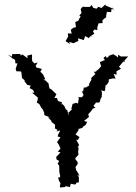

<svg xmlns="http://www.w3.org/2000/svg" viewBox="-20 -830 608 857"><path d="M386 -671 401 -679 395 -690 401 -698 415 -696 414 -707 420 -726 438 -727 437 -739 452 -753 453 -744 454 -760 457 -777 476 -776 478 -791 488 -786 476 -809 486 -791C475 -796 463 -800 452 -805L450 -810L433 -794L419 -800L411 -791L396 -795L389 -808L376 -793L383 -799H357L351 -801L343 -794L340 -788L344 -773L334 -760L340 -757C336 -750 332 -744 329 -737L316 -732L319 -709L313 -707L307 -706L296 -697L300 -680L283 -681L284 -666L274 -649V-645L294 -633L288 -643L308 -637L322 -644L330 -647L328 -659L354 -651L360 -669L376 -660L384 -669L395 -668ZM432 -535 419 -520 406 -511 414 -509 398 -510 406 -500 387 -482 388 -474 380 -460 377 -453 379 -449 364 -440 354 -439 351 -422 345 -423 353 -406 346 -396H328L332 -392L328 -368L319 -371L304 -366L298 -343L303 -344L286 -327L283 -329L288 -320L286 -317L279 -342L275 -339L267 -357L257 -367L255 -360L256 -374L239 -379L234 -393H223L232 -410L227 -414L208 -432L201 -435L198 -448L197 -455L198 -456L183 -471L174 -473L182 -477L172 -498L160 -510L167 -522L150 -527H144L139 -536L148 -551L134 -547L124 -557L123 -564V-587L102 -582L103 -570L80 -587L72 -582L71 -589H56L34 -588L33 -577L15 -587L36 -569L47 -563L49 -547H58L50 -523L53 -512L74 -511L76 -503L78 -483L79 -481L90 -472L89 -468L102 -451L117 -448L112 -437L128 -428L133 -416H123L133 -408L149 -394L148 -384L144 -372L155 -366L165 -348L171 -342L177 -327L178 -316C187 -313 195 -309 204 -306H194L211 -289L208 -287L226 -273L225 -257L237 -250L232 -243L249 -248L240 -230L237 -221L250 -217L236 -198L235 -195L242 -185L250 -167L238 -153L250 -150C244 -143 238 -136 231 -130L232 -119L244 -111L237 -99L244 -91L245 -68L244 -67L249 -43L246 -38H239L244 -22L250 -12L247 2L249 7L269 5L274 1L292 5L296 -10L314 -6L313 -10L317 -6L322 -15L332 -16V-40L325 -49L335 -45L323 -67H321L317 -84L330 -103L325 -99L327 -106L316 -120L318 -126L330 -139L329 -154L331 -172L326 -171L333 -183L320 -207L327 -205L335 -218L317 -230L328 -245L332 -253L328 -254L348 -259L350 -264L363 -273L369 -286L355 -290L377 -308L374 -320C379 -326 384 -332 389 -337L394 -345L406 -349L397 -357L410 -374L412 -371L425 -374L429 -389L434 -397L435 -417L432 -427L446 -423L449 -427L451 -449L457 -452L465 -464L466 -476L484 -480L496 -479L487 -501L500 -496V-512C507 -516 513 -519 520 -523L511 -532L531 -556L537 -552L535 -559C541 -565 546 -572 552 -578H519L507 -586V-573L499 -580L485 -588L466 -581L463 -575L456 -572L452 -580L442 -571L448 -562L426 -553C427 -546 429 -540 432 -535Z"/></svg>

Font: Charger Distortion
Style: 1
Weight: 400
Designer: Jasper
Foundry: Cannot Into Space Fonts
Version: Version 0.98